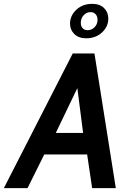

<svg xmlns="http://www.w3.org/2000/svg" viewBox="-60 -978 677 998"><path d="M542 0H419L393 -175H170L83 0H-40L318 -700H431ZM372 -287 342 -520 230 -287ZM388 -779Q349 -779 326.5 -801Q304 -823 304 -855Q304 -897 337 -927.5Q370 -958 419 -958Q459 -958 481 -936Q503 -914 503 -881Q503 -840 470.5 -809.5Q438 -779 388 -779ZM411 -915Q390 -915 375 -899Q360 -883 360 -859Q360 -842 369.5 -831.5Q379 -821 395 -821Q416 -821 431.5 -836.5Q447 -852 447 -876Q447 -893 437 -904Q427 -915 411 -915Z"/></svg>

Font: Cabin
Style: SemiBold Italic
Weight: 600
Designer: Pablo Impallari
Foundry: Pablo Impallari. www.impallari.com Igino Marini. www.ikern.com
Version: Version 1.005